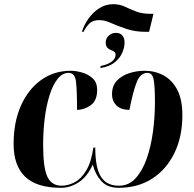

<svg xmlns="http://www.w3.org/2000/svg" viewBox="-20 -887 926 917"><path d="M371 -735Q382 -770 404 -800Q426 -830 455.5 -848.5Q485 -867 521 -867Q551 -867 575.5 -855.5Q600 -844 629 -832.5Q658 -821 700 -821H713L692 -735H676Q625 -735 583.5 -749Q542 -763 510.5 -777Q479 -791 455 -791Q425 -791 409 -776.5Q393 -762 379 -735ZM461 -572Q493 -578 512.5 -592Q532 -606 532 -626Q532 -636 525 -640.5Q518 -645 508.5 -648.5Q499 -652 492 -660Q485 -668 485 -684Q485 -704 499.5 -717Q514 -730 533 -730Q554 -730 564.5 -717.5Q575 -705 575 -684Q575 -662 564.5 -636.5Q554 -611 529 -590Q504 -569 459 -562ZM272 10Q155 10 100 -43Q45 -96 45 -199Q45 -304 80 -382.5Q115 -461 176.5 -505Q238 -549 318 -549Q343 -549 372.5 -540.5Q402 -532 423 -512.5Q444 -493 444 -458Q444 -407 414 -385Q384 -363 348 -362Q348 -454 343 -496.5Q338 -539 308 -539Q278 -539 255 -510Q232 -481 216.5 -431.5Q201 -382 193.5 -321Q186 -260 186 -195Q186 -85 206.5 -42.5Q227 0 274 0Q305 0 336.5 -16.5Q368 -33 392 -73Q416 -113 426 -182H435Q435 -86 462 -43Q489 0 548 0Q595 0 627.5 -35.5Q660 -71 680.5 -129Q701 -187 710.5 -257.5Q720 -328 720 -399Q720 -474 714 -506.5Q708 -539 684 -539Q651 -539 633.5 -496Q616 -453 598 -362Q556 -363 535.5 -384Q515 -405 515 -436Q515 -478 539 -502.5Q563 -527 598.5 -538Q634 -549 670 -549Q721 -549 762 -526.5Q803 -504 827 -457.5Q851 -411 851 -337Q851 -234 813 -156Q775 -78 707 -34Q639 10 547 10Q493 10 464 -22Q435 -54 423 -101Q397 -43 356 -16.5Q315 10 272 10Z"/></svg>

Font: Noto Serif Display ExtraCondensed ExtraBold
Style: Italic
Weight: 800
Width: 2
Italic angle: -12°
Designer: Monotype Design Team
Foundry: Monotype Imaging Inc.
Version: Version 2.009